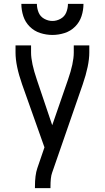

<svg xmlns="http://www.w3.org/2000/svg" viewBox="-20 -764 540 989"><path d="M160 205V198Q160 138 172 103L209 -5L94 -329Q60 -426 60 -493V-530H140V-493Q140 -441 170 -353L249 -119L330 -353Q360 -439 360 -493V-530H440V-493Q440 -428 406 -329L248 127Q240 149 240 198V205ZM250 -584Q218 -584 187 -594Q156 -604 133 -627Q110 -650 100 -681Q90 -712 90 -744H170Q170 -722 178.5 -700.5Q187 -679 207.5 -667.5Q228 -656 250 -656Q272 -656 292.5 -667.5Q313 -679 321.5 -700.5Q330 -722 330 -744H410Q410 -712 400 -681Q390 -650 367 -627Q344 -604 313 -594Q282 -584 250 -584Z"/></svg>

Font: Iosevka SS08
Style: Regular
Weight: 400
Monospace: yes
Designer: Belleve Invis
Foundry: Belleve Invis
Version: 2.1.0; ttfautohint (v1.8.2)